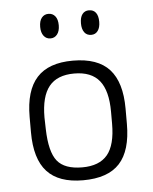

<svg xmlns="http://www.w3.org/2000/svg" viewBox="-45 -590 507 638"><g transform="rotate(-5 208.0 -270.5)"><path d="M48 -215V-164Q48 -75 87 -32.5Q126 10 207 10Q290 10 329 -32.5Q368 -75 368 -164V-215Q368 -303 329 -346Q290 -389 207 -389Q126 -389 87 -346Q48 -303 48 -215ZM319 -209V-169Q319 -98 292 -65.5Q265 -33 208 -33Q149 -33 124.5 -63.5Q100 -94 98 -170L97 -209Q97 -279 124 -312.5Q151 -346 208 -346Q265 -346 292 -312.5Q319 -279 319 -209ZM140 -551Q126 -551 117.5 -540.5Q109 -530 109 -510Q109 -491 117.5 -480Q126 -469 140 -469Q154 -469 162.5 -480Q171 -491 171 -510Q171 -530 162.5 -540.5Q154 -551 140 -551ZM275 -551Q261 -551 253 -540.5Q245 -530 245 -510Q245 -491 253 -480Q261 -469 276 -469Q290 -469 298 -480Q306 -491 306 -510Q306 -530 298 -540.5Q290 -551 275 -551Z"/></g></svg>

Font: Beiruti Light
Style: Regular
Weight: 300
Designer: Arlette Boutros
Foundry: Boutros
Version: Version 1.41